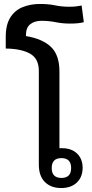

<svg xmlns="http://www.w3.org/2000/svg" viewBox="-20 -941 466 969"><path d="M392 -913 403 -829Q387 -825 371 -823.5Q355 -822 332 -822Q296 -822 261 -829Q226 -836 190 -836Q155 -836 133 -819Q111 -802 111 -764V-759Q195 -745 237.5 -704Q280 -663 280 -580V-193Q286 -193 294 -193Q341 -193 369 -166Q397 -139 397 -94Q397 -48 368 -20Q339 8 289 8Q237 8 206.5 -22.5Q176 -53 176 -110V-583Q176 -645 132 -670Q88 -695 9 -696V-754Q9 -817 32.5 -853.5Q56 -890 95.5 -905.5Q135 -921 181 -921Q225 -921 258 -914Q291 -907 328 -907Q349 -907 362 -908.5Q375 -910 392 -913ZM290 -143Q241 -143 241 -93Q241 -43 290 -43Q339 -43 339 -93Q339 -143 290 -143Z"/></svg>

Font: Noto Sans Thai Looped Medium
Style: Regular
Weight: 500
Designer: Sasikarn Vongin, Ben Mitchell
Foundry: The Fontpad Ltd
Version: Version 1.001; ttfautohint (v1.8.4.7-5d5b)